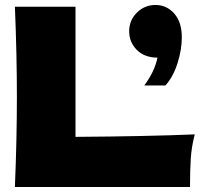

<svg xmlns="http://www.w3.org/2000/svg" viewBox="-20 -753 844 773"><path d="M284 -202Q574 -204 764 -212Q751 -161 748 -114Q745 -67 745 0H40Q48 -194 48 -363Q48 -532 40 -726H284ZM712 -603Q712 -553 694.5 -498Q677 -443 646 -409H561Q603 -466 614 -521Q562 -521 531 -552Q500 -583 500 -627Q500 -671 531 -702Q562 -733 606 -733Q651 -733 681.5 -698.5Q712 -664 712 -603Z"/></svg>

Font: Mantou Sans
Style: Regular
Weight: 400
Designer: Mant0u / artakana
Foundry: Mant0u / artakana
Version: Version 1.001;October 22, 2023;FontCreator 14.0.0.2901 64-bi